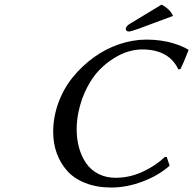

<svg xmlns="http://www.w3.org/2000/svg" viewBox="-20 -837 871 867"><path d="M724.1 -127.9H732.9L746.1 -88.9Q695.3 -43.9 623.5 -17.1Q551.8 9.8 482.9 9.8Q417 9.8 365.5 -10.5Q314 -30.8 283 -65.9Q252 -101.1 236.1 -145.5Q220.2 -189.9 220.2 -241.2Q220.2 -309.1 243.9 -373.5Q267.6 -438 309.1 -488.8Q350.6 -539.6 403.8 -578.1Q457 -616.7 518.8 -637.5Q580.6 -658.2 642.1 -658.2Q675.3 -658.2 707 -653.6Q738.8 -648.9 760 -642.3Q781.2 -635.7 797.9 -628.9Q814.5 -622.1 822.3 -617.2L830.1 -612.8L831.1 -609.9Q808.6 -551.8 794.9 -524.9L785.2 -523.9Q742.7 -613.8 621.1 -613.8Q592.3 -613.8 560.3 -604.5Q528.3 -595.2 493.4 -573.5Q458.5 -551.8 428.2 -520.5Q397.9 -489.3 372.8 -440.9Q347.7 -392.6 335 -334Q326.2 -293.9 326.2 -252.9Q326.2 -208 337.2 -169.2Q348.1 -130.4 369.1 -99.9Q390.1 -69.3 424.3 -51.8Q458.5 -34.2 502 -34.2Q564.9 -34.2 623.8 -61.3Q682.6 -88.4 724.1 -127.9ZM710.9 -816.9 710 -815.9Q748.5 -795.4 761.2 -765.1L605 -707Q568.4 -693.8 561 -694.8Q555.2 -694.8 551.5 -698.2Q547.9 -701.7 547.9 -706.1Q547.9 -718.8 568.8 -731Z"/></svg>

Font: Linear Smooth
Style: Italic
Weight: 400
Designer: Philipp H. Poll, Flanker
Foundry: Philipp H. Poll, reworked by Flanker
Version: Version 1.061 | FøM Fix